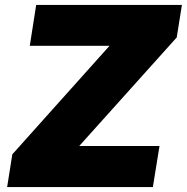

<svg xmlns="http://www.w3.org/2000/svg" viewBox="-20 -760 759 780"><path d="M601 0H9L30 -133L425 -574H101L127 -740H719L698 -608L302 -167H628Z"/></svg>

Font: Be Vietnam Black
Style: Italic
Weight: 900
Italic angle: -9°
Designer: Lam Bao; Tony Le; Vietanh Nguyen
Foundry: Yellow Type Foundry
Version: Version 5.000